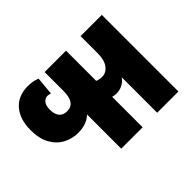

<svg xmlns="http://www.w3.org/2000/svg" viewBox="-118 -764 971 971"><g transform="rotate(-45 367.5 -279.0)"><path d="M269 0V-245Q234 -210 172 -210Q130 -210 93 -229.5Q56 -249 33.5 -289Q11 -329 11 -390Q11 -468 50 -513Q89 -558 158 -558Q171 -558 188 -556Q205 -554 224 -546L215 -449Q208 -451 203 -452Q198 -453 194 -453Q177 -453 165 -438.5Q153 -424 153 -394Q153 -363 167 -345Q181 -327 210 -327Q269 -327 269 -413V-548H422V-332Q439 -325 457 -325Q487 -325 506.5 -351Q526 -377 526 -425V-548H678V0H526V-253Q497 -214 449 -214Q436 -214 422 -218V0Z"/></g></svg>

Font: Noto Sans Thai Cond ExtBd
Style: Regular
Weight: 800
Width: 3
Designer: Monotype Design Team
Foundry: Monotype Imaging Inc.
Version: Version 2.002; ttfautohint (v1.8.4.7-5d5b)